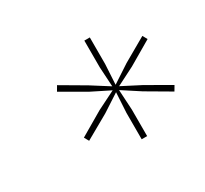

<svg xmlns="http://www.w3.org/2000/svg" viewBox="-83 -817 616 577"><g transform="rotate(-30 225.0 -528.5)"><path d="M262 -449 266 -518 206 -479 123 -432 114 -448 196 -496 260 -528 196 -560 113 -608 123 -625 205 -577 265 -539 261 -607V-700H280V-608L276 -538L337 -578L419 -625L428 -609L346 -561L283 -529L347 -496L429 -449L419 -432L337 -480L277 -519L281 -449V-357H262Z"/></g></svg>

Font: Fixel Italic Variable 20240409 Display Thin
Style: Italic
Weight: 100
Italic angle: -10°
Designer: AlfaBravo + MacPaw
Foundry: Kyrylo Tkachov, Marchela Mozhyna, Serhii Makarenko, Maria Weinstein, Zakhar Kryvoshyya
Version: Version 1.211;Glyphs 3.2 (3225)